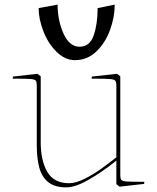

<svg xmlns="http://www.w3.org/2000/svg" viewBox="-20 -800 679 830"><path d="M139 -173V-428Q139 -446 134.5 -451.5Q130 -457 111.5 -458.5Q93 -460 35 -460L36 -469L142 -481L156 -470V-185Q156 -106 184.5 -57Q213 -8 279 -8Q307 -8 344.5 -26.5Q382 -45 415.5 -69Q449 -93 483 -120V-428Q483 -446 478 -451.5Q473 -457 454 -458.5Q435 -460 376 -460L377 -469L486 -481L500 -470V-46Q500 -28 504.5 -22.5Q509 -17 527.5 -15.5Q546 -14 604 -14L603 -5L497 7L483 -4Q483 -39 483 -55.5Q483 -72 483 -106L476 -100Q422 -57 364 -23.5Q306 10 266 10Q218 10 190 -11.5Q162 -33 150.5 -73Q139 -113 139 -173ZM147 -765 229 -780Q229 -712 254.5 -655Q280 -598 324 -598Q368 -598 385 -647Q402 -696 402 -765L476 -780Q476 -726 455.5 -670Q435 -614 396 -577Q357 -540 304 -540Q261 -540 224.5 -576Q188 -612 167.5 -665Q147 -718 147 -765Z"/></svg>

Font: TMT Limkin
Style: Regular
Weight: 400
Designer: Gabriel Drozdov
Version: Version 1.000;Glyphs 3.1.2 (3151)